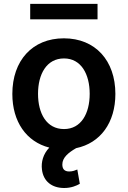

<svg xmlns="http://www.w3.org/2000/svg" viewBox="-20 -747 648 974"><path d="M474.8 -727.3H133.2V-648.8H474.8ZM366.1 4.6C489.7 -21 565.3 -125 565.3 -270.6C565.3 -439.6 463.8 -552.6 304 -552.6C144.2 -552.6 42.6 -439.6 42.6 -270.6C42.6 -129.6 113.6 -28.1 230.1 1.8C199.2 34.1 187.9 74.9 192.8 112.9C199.9 173.7 244.3 206.7 305.4 206.7C341.3 206.7 367.9 195.3 384.9 185.4L372.2 112.9C362.9 116.8 349.1 122.9 331.3 122.9C306.8 122.9 296.2 110.1 296.2 87.4C296.2 52.6 326.3 27.7 366.1 4.6ZM172.9 -271C172.9 -370.7 216.3 -450.6 304.7 -450.6C391.7 -450.6 435 -370.7 435 -271C435 -171.2 391.7 -92.3 304.7 -92.3C216.3 -92.3 172.9 -171.2 172.9 -271Z"/></svg>

Font: TID UI Semi Bold
Style: Regular
Weight: 600
Designer: The TID Project Authors
Foundry: Bakken & Bæck
Version: Version 1.001;hotconv 1.0.109;makeotfexe 2.5.65596